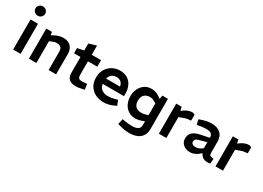

<svg xmlns="http://www.w3.org/2000/svg" viewBox="-15 -1681 3847 2807"><g transform="rotate(30 1908.5 -278.0)"><path d="M70 0V-508H196V0ZM133 -607Q111 -607 92 -618Q73 -629 62 -647Q51 -665 51 -687Q51 -708 62 -726Q73 -744 92 -754.5Q111 -765 133 -765Q156 -765 174.5 -754.5Q193 -744 204 -726Q215 -708 215 -687Q215 -665 204 -647Q193 -629 174.5 -618Q156 -607 133 -607Z M336 0V-508H432L441 -456L474 -474Q511 -494 548 -505Q585 -516 621 -516Q682 -516 720 -493Q758 -470 776.5 -431Q795 -392 795 -343V0H669V-312Q669 -356 647 -379Q625 -402 575 -402Q554 -402 534.5 -396.5Q515 -391 494 -381L462 -367V0Z M1130 8Q1055 8 1016 -25Q977 -58 977 -132V-398H868V-486L977 -508V-626L1103 -664V-508H1261V-398H1103V-172Q1103 -136 1115.5 -118Q1128 -100 1174 -100Q1187 -100 1201 -101Q1215 -102 1231 -104L1257 -107L1271 -16L1248 -10Q1220 -3 1188.5 2.5Q1157 8 1130 8Z M1596 8Q1522 8 1460 -22Q1398 -52 1360.5 -110.5Q1323 -169 1323 -253Q1323 -313 1343 -361.5Q1363 -410 1399 -444.5Q1435 -479 1481.5 -497.5Q1528 -516 1581 -516Q1657 -516 1709 -483Q1761 -450 1787.5 -392Q1814 -334 1814 -260V-220H1454Q1461 -179 1482 -153Q1503 -127 1536 -114.5Q1569 -102 1610 -102Q1636 -102 1664 -106.5Q1692 -111 1720 -119L1765 -132L1799 -49L1760 -30Q1720 -11 1678 -1.5Q1636 8 1596 8ZM1458 -312H1694Q1686 -358 1658 -383.5Q1630 -409 1581 -409Q1549 -409 1524.5 -397.5Q1500 -386 1483 -364Q1466 -342 1458 -312Z M2146 209Q2109 209 2064 202Q2019 195 1978 183L1944 173L1966 81L2000 87Q2030 92 2065 96Q2100 100 2129 100Q2193 100 2228.5 79.5Q2264 59 2264 4V-57L2235 -45Q2207 -33 2176 -26.5Q2145 -20 2118 -20Q2064 -20 2022.5 -40Q1981 -60 1952 -94.5Q1923 -129 1908.5 -174Q1894 -219 1894 -268Q1894 -332 1919.5 -388.5Q1945 -445 1994.5 -480.5Q2044 -516 2117 -516Q2152 -516 2187 -503Q2222 -490 2255 -467L2285 -446L2297 -508H2390V-3Q2390 71 2359.5 118Q2329 165 2274 187Q2219 209 2146 209ZM2022 -267Q2022 -223 2038.5 -193.5Q2055 -164 2085 -149.5Q2115 -135 2154 -135Q2173 -135 2193 -139Q2213 -143 2232 -149L2264 -160V-358L2236 -374Q2212 -388 2191.5 -394Q2171 -400 2153 -400Q2111 -400 2081.5 -383.5Q2052 -367 2037 -337Q2022 -307 2022 -267Z M2530 0V-508H2622L2635 -446L2673 -473Q2702 -493 2735 -504.5Q2768 -516 2798 -516Q2809 -516 2820.5 -512.5Q2832 -509 2843 -501V-401Q2812 -400 2783.5 -395Q2755 -390 2719 -376L2656 -353V0Z M3057 8Q3016 8 2979 -7.5Q2942 -23 2919 -55Q2896 -87 2896 -135Q2896 -199 2937 -236.5Q2978 -274 3053 -289L3206 -321V-323Q3206 -367 3179 -387Q3152 -407 3096 -407Q3064 -407 3030.5 -403Q2997 -399 2968 -393L2945 -388L2924 -471L2949 -480Q2999 -498 3042.5 -507Q3086 -516 3129 -516Q3219 -516 3275 -468Q3331 -420 3331 -323V-137Q3331 -106 3345.5 -95.5Q3360 -85 3406 -81L3399 2Q3386 5 3374 6.5Q3362 8 3353 8Q3301 8 3270.5 -15.5Q3240 -39 3225 -73L3202 -52Q3169 -22 3130.5 -7Q3092 8 3057 8ZM3095 -97Q3115 -97 3138 -105Q3161 -113 3184 -129L3206 -144V-247L3071 -209Q3042 -201 3030 -186Q3018 -171 3018 -151Q3018 -125 3038 -111Q3058 -97 3095 -97Z M3486 0V-508H3578L3591 -446L3629 -473Q3658 -493 3691 -504.5Q3724 -516 3754 -516Q3765 -516 3776.5 -512.5Q3788 -509 3799 -501V-401Q3768 -400 3739.5 -395Q3711 -390 3675 -376L3612 -353V0Z"/></g></svg>

Font: REM Medium
Style: Regular
Weight: 500
Designer: Octavio Pardo
Foundry: Ashler Design
Version: Version 1.005;gftools[0.9.28]